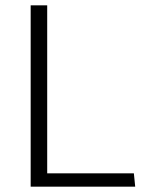

<svg xmlns="http://www.w3.org/2000/svg" viewBox="-20 -700 537 720"><path d="M482 -50H157V-680H95V0H487Z"/></svg>

Font: Catamaran Thin Light
Style: Regular
Weight: 300
Version: Version 2.000